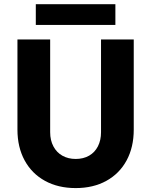

<svg xmlns="http://www.w3.org/2000/svg" viewBox="-20 -913 740 940"><path d="M65.4 -278.3V-719.7H225.6V-265.6Q225.6 -226.1 241.5 -196.3Q257.3 -166.5 285.6 -150.6Q314 -134.8 350.6 -134.8Q388.2 -134.8 416.3 -150.9Q444.3 -167 459.5 -196.8Q474.6 -226.6 474.6 -265.6V-719.7H634.8V-278.3Q634.8 -192.4 599.9 -127.7Q564.9 -63 500.7 -27.6Q436.5 7.8 350.6 7.8Q264.6 7.8 200.2 -27.6Q135.7 -63 100.6 -127.7Q65.4 -192.4 65.4 -278.3ZM155.3 -892.6H544.9V-791H155.3Z"/></svg>

Font: Reddit Sans Strawberry ExBold
Style: Regular
Weight: 800
Designer: Stephen Hutchings
Foundry: Reddit
Version: Version 1.013